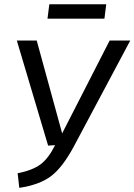

<svg xmlns="http://www.w3.org/2000/svg" viewBox="-20 -882 640 914"><path d="M600.1 -689 331.1 -184.1Q277.8 -85 222.9 -43.5Q168 -2 71.8 12.2L64 -57.1Q134.8 -71.3 172.9 -99.6Q210.9 -127.9 242.2 -190.9L209 -189L60.1 -689H154.8L275.9 -247.1L502 -689ZM206.1 -793 214.8 -861.8H485.8L477.1 -793Z"/></svg>

Font: FiraSans-Italic
Style: Italic
Weight: 400
Italic angle: -8°
Designer: Carrois Corporate & Edenspiekermann AG
Foundry: Carrois Corporate GbR & Edenspiekermann AG
Version: Version 3.106;PS 003.106;hotconv 1.0.70;makeotf.lib2.5.58329